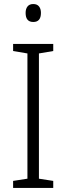

<svg xmlns="http://www.w3.org/2000/svg" viewBox="-20 -932 329 952"><path d="M244 0H45V-35L116 -46V-667L45 -679V-714H244V-679L173 -667V-46L244 -35ZM145 -912Q164 -912 173.5 -900Q183 -888 183 -868Q183 -823 145 -823Q107 -823 107 -868Q107 -888 116.5 -900Q126 -912 145 -912Z"/></svg>

Font: Noto Sans Arabic SemCond Light
Style: Regular
Weight: 300
Width: 4
Designer: Monotype Design Team, Nadine Chahine, Nizar Qandah and Khaled Hosny
Foundry: Monotype Imaging Inc.
Version: Version 2.012; ttfautohint (v1.8.4.7-5d5b)